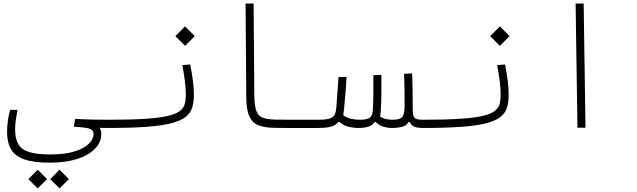

<svg xmlns="http://www.w3.org/2000/svg" viewBox="-20 -713 3556 1072"><path d="M257.3 195.3Q169.4 195.3 117.4 177.5Q65.4 159.7 42.5 121.8Q19.5 84 19.5 24.4Q19.5 -38.6 36.6 -99.6H77.6Q72.3 -71.3 68.4 -44.4Q64.5 -17.6 64.5 11.2Q64.5 62 82.5 92.5Q100.6 123 143.6 136.2Q186.5 149.4 261.2 149.4Q343.8 149.4 397.2 132.3Q450.7 115.2 476.6 89.1Q502.4 63 502.4 36.1Q502.4 22.5 494.9 14.2Q487.3 5.9 463.6 1.5Q439.9 -2.9 392.1 -5.4L399.4 -49.3Q444.3 -46.4 496.3 -45.4Q548.3 -44.4 585.9 -44.4Q612.3 -44.4 622.1 -40.8Q631.8 -37.1 631.8 -24.4Q631.8 -8.3 619.6 -3.4Q607.4 1.5 580.1 1.5Q568.4 1.5 557.4 1.2Q546.4 1 536.6 0.5Q545.4 15.6 545.4 34.7Q545.4 81.5 510 117.9Q474.6 154.3 410.2 174.8Q345.7 195.3 257.3 195.3ZM190.4 338.9 138.2 287.1 190.4 234.4 242.7 287.1ZM312.5 338.9 260.3 287.1 312.5 234.4 364.7 287.1Z M580.1 1.5Q568.8 1.5 568.8 -23.9Q568.8 -44.4 585.9 -44.4Q709 -44.4 788.8 -49.6Q868.7 -54.7 915.3 -65.4Q961.9 -76.2 983.6 -92.8Q1005.4 -109.4 1011.5 -132.1Q1017.6 -154.8 1017.6 -184.6Q1017.6 -221.2 1011.7 -264.9Q1005.9 -308.6 998 -349.6L1042 -353Q1050.8 -311 1056.6 -265.6Q1062.5 -220.2 1062.5 -185.5Q1062.5 -144.5 1053.5 -113.8Q1044.4 -83 1017.6 -61Q990.7 -39.1 937.7 -25.1Q884.8 -11.2 797.6 -4.9Q710.4 1.5 580.1 1.5ZM1013.2 -457 959 -511.2 1013.2 -565.9 1067.4 -511.2Z M1752 1.5Q1735.8 1.5 1719.5 1.5Q1703.1 1.5 1687 1.5Q1638.7 2 1591.8 1.7Q1544.9 1.5 1503.9 0.5Q1452.6 -1 1419.9 -14.9Q1387.2 -28.8 1371.3 -64.9Q1355.5 -101.1 1355 -168.9L1351.1 -693.4H1396L1399.9 -186Q1400.4 -125 1410.6 -95.5Q1420.9 -65.9 1446 -56.2Q1471.2 -46.4 1516.1 -45.4Q1554.7 -44.4 1598.9 -44.4Q1643.1 -44.4 1696.8 -44.4Q1711.4 -44.4 1726.6 -44.4Q1741.7 -44.4 1757.8 -44.4Q1764.6 -44.4 1769.8 -39.6Q1774.9 -34.7 1774.9 -23.4Q1774.9 1.5 1752 1.5Z M1981.4 1.5Q1952.1 1.5 1922.6 -6.3Q1893.1 -14.2 1877.4 -32.2L1868.7 -31.7Q1861.8 -22.9 1850.6 -15.4Q1839.4 -7.8 1816.9 -3.2Q1794.4 1.5 1753.4 1.5L1757.8 -44.4Q1800.8 -44.4 1821.3 -51.5Q1841.8 -58.6 1848.9 -73.7Q1856 -88.9 1857.9 -113.8Q1861.8 -165.5 1864.5 -202.1Q1867.2 -238.8 1870.1 -282.7L1915 -283.7Q1912.6 -242.2 1909.9 -206.3Q1907.2 -170.4 1903.3 -130.4Q1901.9 -112.3 1900.1 -97.2Q1898.4 -82 1896.5 -69.8Q1914.1 -55.7 1939 -50Q1963.9 -44.4 1987.8 -44.4Q2029.8 -44.4 2044.7 -55.9Q2059.6 -67.4 2061.5 -96.7Q2064 -132.8 2064.5 -187.7Q2064.9 -242.7 2064.5 -293.5L2109.4 -294.9Q2109.9 -247.6 2109.4 -193.4Q2108.9 -139.2 2106.4 -101.1Q2105 -80.6 2102.1 -62Q2119.1 -51.3 2138.2 -47.9Q2157.2 -44.4 2171.9 -44.4Q2215.3 -44.4 2227.3 -61.5Q2239.3 -78.6 2239.3 -127.9Q2239.3 -169.9 2238.5 -210.7Q2237.8 -251.5 2236.3 -300.8L2281.2 -303.2Q2283.2 -252.9 2283.7 -211.2Q2284.2 -169.4 2284.2 -131.3Q2284.2 -124.5 2284.2 -118.7Q2284.2 -118.7 2284.2 -118.7Q2284.2 -118.7 2284.2 -118.7Q2284.2 -88.4 2286.6 -72.3Q2289.1 -56.2 2301.5 -50.3Q2314 -44.4 2343.8 -44.4Q2362.3 -44.4 2368.7 -39.6Q2375 -34.7 2375 -23.4Q2375 -7.3 2365.2 -2.9Q2355.5 1.5 2337.9 1.5Q2311.5 1.5 2294.2 -5.4Q2276.9 -12.2 2267.1 -31.7H2261.2Q2247.1 -9.3 2222.2 -3.9Q2197.3 1.5 2169.4 1.5Q2145.5 1.5 2120.4 -5.9Q2095.2 -13.2 2078.1 -31.7H2071.8Q2057.1 -11.2 2033.9 -4.9Q2010.7 1.5 1981.4 1.5Z M2337.9 1.5Q2326.7 1.5 2326.7 -23.9Q2326.7 -44.4 2343.8 -44.4Q2466.8 -44.4 2546.6 -49.6Q2626.5 -54.7 2673.1 -65.4Q2719.7 -76.2 2741.5 -92.8Q2763.2 -109.4 2769.3 -132.1Q2775.4 -154.8 2775.4 -184.6Q2775.4 -221.2 2769.5 -264.9Q2763.7 -308.6 2755.9 -349.6L2799.8 -353Q2808.6 -311 2814.5 -265.6Q2820.3 -220.2 2820.3 -185.5Q2820.3 -144.5 2811.3 -113.8Q2802.2 -83 2775.4 -61Q2748.5 -39.1 2695.6 -25.1Q2642.6 -11.2 2555.4 -4.9Q2468.3 1.5 2337.9 1.5ZM2771 -457 2716.8 -511.2 2771 -565.9 2825.2 -511.2Z M3204.1 0 3193.8 -693.4H3238.8L3249 0Z"/></svg>

Font: Cascadia Mono ExtraLight
Style: Regular
Weight: 200
Monospace: yes
Designer: Aaron Bell
Foundry: Saja Typeworks
Version: Version 2404.023; ttfautohint (v1.8.4)